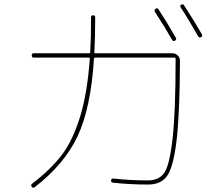

<svg xmlns="http://www.w3.org/2000/svg" viewBox="-20 -862 1040 907"><path d="M793 -673.8Q759.8 -732.4 711.9 -805.7Q707 -814.5 714.8 -820.3Q723.6 -826.2 728.5 -818.4Q771.5 -752.9 810.5 -683.6Q815.4 -674.8 806.6 -669.9Q797.9 -665 793 -673.8ZM916 -690.4Q866.2 -778.3 834 -826.2Q828.1 -835 835.9 -839.8Q844.7 -844.7 849.6 -836.9Q897.5 -762.7 933.6 -700.2Q938.5 -691.4 929.7 -686.5Q920.9 -681.6 916 -690.4ZM131.8 5.9Q219.7 -61.5 271.5 -129.4Q323.2 -197.3 357.9 -309.1Q392.6 -420.9 404.3 -585.9Q404.3 -589.8 399.4 -589.8H139.6Q129.9 -589.8 129.9 -600.1Q129.9 -610.4 139.6 -610.4H400.4Q406.2 -610.4 406.2 -615.2Q410.2 -682.6 410.2 -780.3Q410.2 -790 419.9 -790Q429.7 -790 429.7 -779.3Q429.7 -683.6 425.8 -615.2Q425.8 -610.4 430.7 -610.4H794.9Q809.6 -610.4 819.8 -599.6Q830.1 -588.9 830.1 -574.2Q829.1 -322.3 814 -197.3Q798.8 -72.3 769.5 -31.2Q740.2 9.8 679.7 9.8Q593.8 9.8 513.7 1Q502.9 -1 504.9 -9.8Q506.8 -20.5 515.6 -18.6Q593.8 -9.8 679.7 -9.8Q729.5 -9.8 754.9 -43.9Q780.3 -78.1 794.9 -204.1Q809.6 -330.1 809.6 -585Q809.6 -589.8 804.7 -589.8H429.7Q423.8 -589.8 423.8 -584Q409.2 -351.6 346.7 -218.8Q284.2 -85.9 143.6 22.5Q135.7 28.3 129.9 20Q124 11.7 131.8 5.9Z"/></svg>

Font: Rounded-X Mgen+ 1mn thin
Style: Regular
Weight: 100
Designer: [Source Han Sans]
Ryoko NISHIZUKA  (kana & ideographs); Paul D. Hunt (Latin, Greek & Cyrillic); Wenlong ZHANG  (bopomofo
Version: Version 1.059.20150602